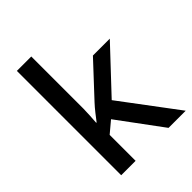

<svg xmlns="http://www.w3.org/2000/svg" viewBox="-215 -875 989 989"><g transform="rotate(-45 279.5 -380.0)"><path d="M188 -380V-760H83V0H188V-189L250 -241L428 0H553L322 -308L539 -539H416L251 -362C231 -341 201 -302 186 -282H183C185 -312 188 -353 188 -380Z"/></g></svg>

Font: Noto Sans Arabic UI Md
Style: Regular
Weight: 500
Designer: Monotype Design Team, Nadine Chahine and Nizar Qandah
Foundry: Monotype Imaging Inc.
Version: Version 2.010